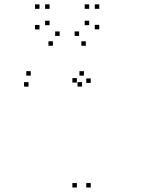

<svg xmlns="http://www.w3.org/2000/svg" viewBox="-20 -828 660 858"><path d="M385.5 10V-10H365.5V10ZM385.5 -457.5V-477.5H365.5V-457.5ZM355 -490V-510H335V-490ZM117.5 -490V-510H97.5V-490ZM107.5 -441V-461H87.5V-441ZM346.5 -441V-461H326.5V-441ZM323.5 -459V-479H303.5V-459ZM323.5 10V-10H303.5V10ZM363.5 -623.5V-643.5H343.5V-623.5ZM423.5 -697V-717H403.5V-697ZM423.5 -788.5V-808.5H403.5V-788.5ZM378.5 -788.5V-808.5H358.5V-788.5ZM378.5 -715.5V-735.5H358.5V-715.5ZM333.5 -667.5V-687.5H313.5V-667.5ZM246.5 -667.5V-687.5H226.5V-667.5ZM201.5 -715.5V-735.5H181.5V-715.5ZM201.5 -788.5V-808.5H181.5V-788.5ZM156.5 -788.5V-808.5H136.5V-788.5ZM156.5 -696.5V-716.5H136.5V-696.5ZM216.5 -623.5V-643.5H196.5V-623.5Z"/></svg>

Font: Monaspace Krypton Dots Var
Style: Regular
Weight: 400
Designer: Riley Cran and the Lettermatic Team
Version: Version 1.100 (Monaspace Krypton Dots)